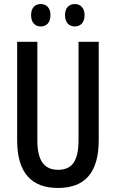

<svg xmlns="http://www.w3.org/2000/svg" viewBox="-20 -921 574 951"><path d="M134 -846C134 -809 154 -790 182 -790C210 -790 230 -809 230 -846C230 -882 210 -901 182 -901C154 -901 134 -883 134 -846ZM302 -846C302 -809 322 -790 351 -790C378 -790 399 -809 399 -846C399 -882 378 -901 351 -901C323 -901 302 -883 302 -846ZM469 -227V-714H369V-227C369 -121 335 -80 268 -80C201 -80 165 -122 165 -226V-714H65V-226C65 -65 136 10 267 10C400 10 469 -65 469 -227Z"/></svg>

Font: Noto Sans Arabic UI XCn Md
Style: Regular
Weight: 500
Width: 2
Designer: Monotype Design Team, Nadine Chahine and Nizar Qandah
Foundry: Monotype Imaging Inc.
Version: Version 2.010